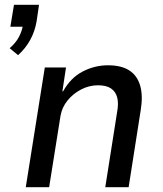

<svg xmlns="http://www.w3.org/2000/svg" viewBox="-20 -777 675 797"><path d="M55 -548 20 -577Q45 -598 58.5 -623.5Q72 -649 76 -677L88 -666H23L38 -757H142L132 -689Q125 -647 105.5 -611.5Q86 -576 55 -548ZM87 0 166 -497H254L239 -398H242Q273 -454 323 -480Q373 -506 428 -506Q484 -506 517 -484.5Q550 -463 562 -421Q574 -379 564 -319L514 0H417L466 -311Q473 -348 466.5 -372.5Q460 -397 440.5 -410Q421 -423 387 -423Q350 -423 316.5 -405.5Q283 -388 260 -359.5Q237 -331 231 -295L184 0Z"/></svg>

Font: Nunito Sans 7pt SemiCondensed Medium
Style: Italic
Weight: 500
Width: 4
Italic angle: -9°
Designer: Vernon Adams
Foundry: Vernon Adams
Version: Version 3.101;gftools[0.9.27]